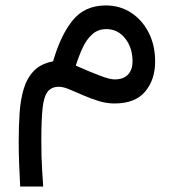

<svg xmlns="http://www.w3.org/2000/svg" viewBox="-20 -370 635 701"><path d="M173.8 -146Q201.2 -241.2 245.4 -295.7Q289.6 -350.1 366.2 -350.1Q418 -350.1 458.5 -323.7Q499 -297.4 522.7 -251.2Q546.4 -205.1 546.4 -145Q546.4 -79.1 510 -35.6Q473.6 7.8 397.5 7.8Q368.7 7.8 339.1 -1.5Q309.6 -10.7 282.5 -22.7Q255.4 -34.7 232.9 -43.9Q210.4 -53.2 195.3 -53.2Q168 -53.2 154.1 -35.4Q140.1 -17.6 135.5 24.9Q130.9 67.4 130.9 142.6Q130.9 175.8 131.6 201.9Q132.3 228 134 253.4Q135.7 278.8 137.7 311H53.7Q51.3 266.1 49.8 226.8Q48.3 187.5 48.3 147.5Q48.3 92.8 51.5 43.5Q54.7 -5.9 66.7 -45.7Q78.6 -85.4 104 -111.6Q129.4 -137.7 173.8 -146ZM463.9 -145.5Q463.9 -195.8 437 -229.7Q410.2 -263.7 368.2 -263.7Q337.9 -263.7 316.9 -244.9Q295.9 -226.1 281.7 -195.6Q267.6 -165 256.8 -130.4Q310.1 -106.9 345.5 -93.5Q380.9 -80.1 398.4 -80.1Q431.2 -80.1 447.5 -97.9Q463.9 -115.7 463.9 -145.5Z"/></svg>

Font: Vazirmatn RD FD
Style: Regular
Weight: 400
Designer: Saber Rastikerdar
Foundry: Saber Rastikerdar
Version: Version 33.003